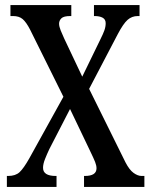

<svg xmlns="http://www.w3.org/2000/svg" viewBox="-20 -734 594 754"><path d="M7 0V-43H12Q41 -43 57 -58Q73 -73 95 -112L229 -354L98 -618Q83 -647 69 -659Q55 -671 31 -671H21V-714H260V-671H256Q230 -671 221 -662Q212 -653 212 -641Q212 -630 218.5 -614Q225 -598 232 -583L303 -433L375 -581Q385 -601 390 -615Q395 -629 395 -643Q395 -658 383 -664.5Q371 -671 351 -671H349V-714H528V-671H521Q498 -671 481 -656Q464 -641 442 -599L330 -385L473 -96Q488 -67 504.5 -55Q521 -43 536 -43H547V0H310V-43H313Q359 -43 359 -73Q359 -84 353.5 -98Q348 -112 332 -145L255 -306L174 -149Q165 -130 157 -110Q149 -90 149 -75Q149 -43 199 -43H202V0Z"/></svg>

Font: Noto Serif ExtraCondensed Medium
Style: Regular
Weight: 500
Width: 2
Designer: Monotype Design Team
Foundry: Monotype Imaging Inc.
Version: Version 2.015